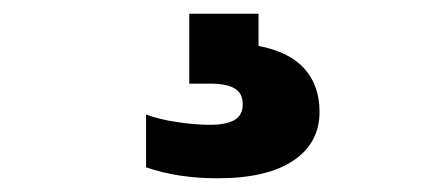

<svg xmlns="http://www.w3.org/2000/svg" viewBox="-20 -30 640 280"><path d="M446 133Q446 178.5 407.8 204.2Q369.5 230 297 230Q239.5 230 193 214V137Q211.5 144 238 148Q264.5 152 286 152Q310 152 322 145Q334 138 334 122Q334 106 322.2 99Q310.5 92 287 92H256V-10H357V37Q402 45.5 424 70.2Q446 95 446 133Z"/></svg>

Font: Encode Sans Expanded Black
Style: Regular
Weight: 900
Width: 7
Designer: Multiple Designers
Foundry: Impallari Type
Version: Version 2.000